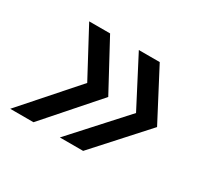

<svg xmlns="http://www.w3.org/2000/svg" viewBox="-95 -600 752 700"><g transform="rotate(30 281.5 -250.0)"><path d="M220 -40 416 -256 310 -460H398L508 -250L318 -40ZM11 -40 207 -262 101 -460H189L299 -256L109 -40Z"/></g></svg>

Font: Atkinson Hyperlegible Next
Style: Italic
Weight: 400
Italic angle: -12°
Designer: Elliott Scott, Megan Eiswerth, Linus Boman, Theodore Petrosky, Letters from Sweden
Foundry: Applied Design Works, Letters from Sweden
Version: Version 2.001